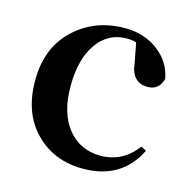

<svg xmlns="http://www.w3.org/2000/svg" viewBox="-88 -639 739 742"><g transform="rotate(15 281.0 -267.5)"><path d="M394 -431 379 -509Q363 -514 340 -514Q267 -514 222.5 -451.5Q178 -389 178 -279Q178 -172 227.5 -111Q277 -50 359 -50Q447 -50 503 -125L524 -114Q460 16 306 16Q190 16 115 -60Q40 -136 40 -266Q40 -397 122 -474Q204 -551 324 -551Q402 -551 457.5 -508.5Q513 -466 524 -401Q511 -354 466 -354Q402 -354 394 -431Z"/></g></svg>

Font: Swei Spring CJKtc
Style: Bold
Weight: 700
Version: Version 1.021